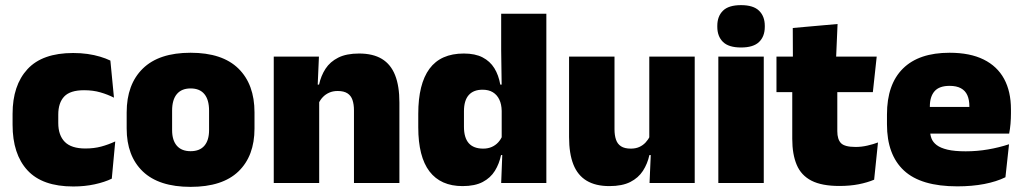

<svg xmlns="http://www.w3.org/2000/svg" viewBox="-20 -713 3987 748"><path d="M265.5 13.5Q145 13.5 87 -49.5Q29 -112.5 29 -227V-269.5Q29 -380.5 87 -443.5Q145 -506.5 265 -506.5Q294.5 -506.5 321 -502.8Q347.5 -499 370 -492.2Q392.5 -485.5 410 -477L424 -332.5Q399.5 -345 371 -353.2Q342.5 -361.5 307.5 -361.5Q253.5 -361.5 230.2 -337Q207 -312.5 207 -266.5V-234Q207 -186 232.5 -160.2Q258 -134.5 312.5 -134.5Q346.5 -134.5 374.2 -142Q402 -149.5 429 -162L415.5 -17Q388 -3.5 349 5Q310 13.5 265.5 13.5Z M722.5 15Q599 15 536.2 -45.2Q473.5 -105.5 473.5 -212.5V-275Q473.5 -384.5 536.5 -446Q599.5 -507.5 722.5 -507.5Q846 -507.5 908.8 -446Q971.5 -384.5 971.5 -275V-212.5Q971.5 -105.5 909 -45.2Q846.5 15 722.5 15ZM722.5 -124Q758 -124 776.2 -145.2Q794.5 -166.5 794.5 -206V-282Q794.5 -324.5 776.2 -346.5Q758 -368.5 722.5 -368.5Q687.5 -368.5 669 -346.5Q650.5 -324.5 650.5 -282V-206Q650.5 -166.5 669 -145.2Q687.5 -124 722.5 -124Z M1536 0H1359V-283Q1359 -306.5 1353.2 -323.5Q1347.5 -340.5 1333.5 -349.5Q1319.5 -358.5 1295.5 -358.5Q1277 -358.5 1262.5 -352Q1248 -345.5 1237.8 -334.8Q1227.5 -324 1221.5 -310.5L1194.5 -383.5H1223Q1230.5 -418 1248.2 -445.2Q1266 -472.5 1297.8 -488.5Q1329.5 -504.5 1379 -504.5Q1433 -504.5 1467.8 -483.5Q1502.5 -462.5 1519.2 -420.2Q1536 -378 1536 -313.5ZM1223.5 0H1046.5V-492.5H1222.5L1217 -366L1223.5 -348Z M1782 12Q1697 12 1653.2 -45.2Q1609.5 -102.5 1609.5 -217V-269.5Q1609.5 -386 1653.2 -445.2Q1697 -504.5 1787 -504.5Q1831 -504.5 1860 -489.5Q1889 -474.5 1905.8 -447.5Q1922.5 -420.5 1929 -383.5H1974.5L1934.5 -281Q1934 -307 1925.2 -325.2Q1916.5 -343.5 1900.2 -353.5Q1884 -363.5 1860 -363.5Q1824.5 -363.5 1806 -342.5Q1787.5 -321.5 1787.5 -279.5V-219Q1787.5 -176.5 1806.2 -155.2Q1825 -134 1862.5 -134Q1881 -134 1895.8 -140.5Q1910.5 -147 1921 -158.5Q1931.5 -170 1937.5 -185L1981 -109H1932Q1925 -75 1908 -47.5Q1891 -20 1860.5 -4Q1830 12 1782 12ZM2108.5 0H1932.5L1937.5 -128.5L1934.5 -153V-350V-372.5L1932.5 -517V-659.5H2108.5Z M2197 -492.5H2374V-209.5Q2374 -186 2379.8 -169Q2385.5 -152 2399.5 -143Q2413.5 -134 2437.5 -134Q2456.5 -134 2470.8 -140.5Q2485 -147 2495.2 -158Q2505.5 -169 2511.5 -182L2538.5 -109H2510Q2502.5 -75 2484.8 -47.5Q2467 -20 2435.5 -4Q2404 12 2354 12Q2300.5 12 2265.5 -9Q2230.5 -30 2213.8 -72.2Q2197 -114.5 2197 -179ZM2509.5 -492.5H2686.5V0H2510.5L2516 -126.5L2509.5 -144.5Z M2955.5 0H2778.5V-492.5H2955.5ZM2867 -528Q2818.5 -528 2796.5 -549.8Q2774.5 -571.5 2774.5 -608.5V-612.5Q2774.5 -649.5 2796.5 -671.2Q2818.5 -693 2867 -693Q2915 -693 2937.2 -671.2Q2959.5 -649.5 2959.5 -612.5V-608.5Q2959.5 -571 2937.2 -549.5Q2915 -528 2867 -528Z M3250 11.5Q3181.5 11.5 3141.2 -9.2Q3101 -30 3083.8 -71Q3066.5 -112 3066.5 -172V-436H3242V-202Q3242 -170 3256.5 -155.2Q3271 -140.5 3313.5 -140.5Q3336.5 -140.5 3359.2 -145.8Q3382 -151 3400.5 -158L3385.5 -13Q3359.5 -2 3325.5 4.8Q3291.5 11.5 3250 11.5ZM3380.5 -354H3005V-492.5H3395.5ZM3237 -480.5H3069L3068.5 -604L3243 -619.5Z M3709.5 13Q3568 13 3501.8 -48.5Q3435.5 -110 3435.5 -228.5V-267Q3435.5 -384.5 3497.8 -446Q3560 -507.5 3679.5 -507.5Q3759 -507.5 3812 -481.2Q3865 -455 3891.8 -405.8Q3918.5 -356.5 3918.5 -287V-271.5Q3918.5 -251.5 3916.8 -230.8Q3915 -210 3911.5 -192.5H3753Q3755 -223 3755.8 -250Q3756.5 -277 3756.5 -298.5Q3756.5 -324.5 3748.5 -342.2Q3740.5 -360 3723.5 -369.2Q3706.5 -378.5 3679.5 -378.5Q3639 -378.5 3620.8 -357.5Q3602.5 -336.5 3602.5 -298V-253.5L3603.5 -234.5V-203.5Q3603.5 -188 3609 -173.5Q3614.5 -159 3629.2 -147.8Q3644 -136.5 3671.2 -130Q3698.5 -123.5 3742 -123.5Q3786.5 -123.5 3829 -130.8Q3871.5 -138 3911 -151L3897 -22.5Q3862.5 -5.5 3814.8 3.8Q3767 13 3709.5 13ZM3876 -192.5H3529V-296.5H3876Z"/></svg>

Font: Anek Devanagari ExtraBold
Style: Regular
Weight: 800
Designer: Kailash Malviya (Devanagari) & Yesha Goshar (Latin)
Foundry: Ek Type
Version: Version 1.003